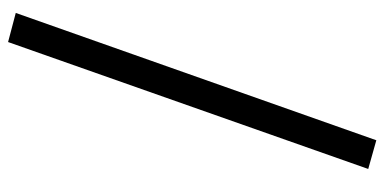

<svg xmlns="http://www.w3.org/2000/svg" viewBox="-258 -590 951 475"><g transform="rotate(-90 217.5 -352.5)"><path d="M351 -808 423 -789 108 103 37 83Z"/></g></svg>

Font: Fira Sans Extra Condensed
Style: Italic
Weight: 400
Width: 3
Italic angle: -8°
Designer: Carrois Corporate & Edenspiekermann AG
Foundry: Carrois Corporate GbR & Edenspiekermann AG
Version: Version 4.203